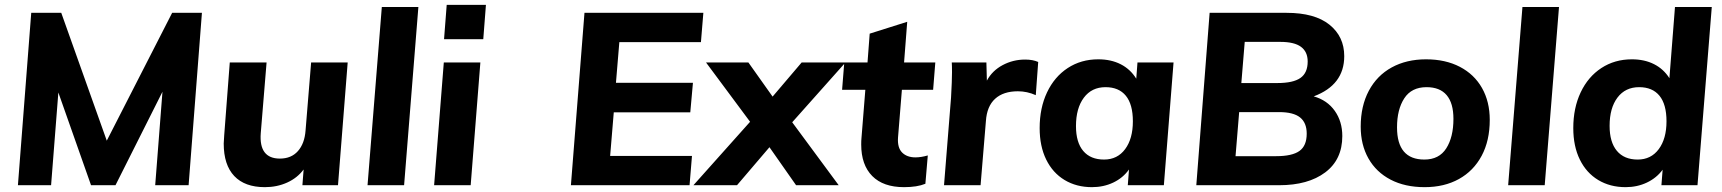

<svg xmlns="http://www.w3.org/2000/svg" viewBox="-20 -765 7112 793"><path d="M691 -712H814L759 0H621L651 -386L457 0H356L221 -383L191 0H54L109 -712H233L421 -184Z M1416 -507 1376 0H1229L1234 -65Q1208 -30 1166 -11Q1124 8 1074 8Q991 8 947.5 -38Q904 -84 904 -172Q904 -182 906 -206L929 -507H1081L1057 -215Q1049 -110 1136 -110Q1183 -110 1210.5 -141Q1238 -172 1242 -226L1265 -507Z M1498 0 1557 -736H1708L1649 0Z M1773 0 1813 -507H1964L1924 0ZM1825 -745H1987L1976 -603H1814Z M2875 -591H2538L2524 -423H2842L2831 -301H2515L2500 -121H2838L2828 0H2338L2394 -712H2885Z M3472 -507 3252 -260 3444 0H3268L3158 -157L3024 0H2844L3078 -262L2896 -507H3071L3171 -366L3291 -507Z M3689 -197Q3686 -155 3706 -135Q3726 -115 3761 -115Q3784 -115 3812 -123L3802 -6Q3768 8 3714 8Q3628 8 3582.5 -38Q3537 -84 3537 -168Q3537 -185 3538 -194L3554 -394H3458L3467 -507H3563L3572 -626L3727 -675L3714 -507H3843L3834 -394H3705Z M4268 -509 4258 -372Q4222 -388 4184 -388Q4124 -388 4090 -357Q4056 -326 4052 -265L4030 0H3879L3908 -362Q3912 -432 3912 -467Q3912 -494 3911 -507H4054L4056 -432Q4078 -473 4121 -496Q4164 -519 4214 -519Q4246 -519 4268 -509Z M4827 -507 4787 0H4638L4643 -65Q4618 -30 4578 -11Q4538 8 4490 8Q4426 8 4377 -21.5Q4328 -51 4301 -106Q4274 -161 4274 -236Q4274 -319 4304.5 -383.5Q4335 -448 4390 -484Q4445 -520 4516 -520Q4569 -520 4609 -499.5Q4649 -479 4673 -440L4678 -507ZM4659 -264Q4659 -334 4630 -369.5Q4601 -405 4546 -405Q4489 -405 4456.5 -361.5Q4424 -318 4424 -244Q4424 -177 4454 -141.5Q4484 -106 4540 -106Q4595 -106 4627 -149Q4659 -192 4659 -264Z M5524 -203Q5524 -106 5453.5 -53Q5383 0 5263 0H4921L4976 -712H5294Q5410 -712 5471 -663Q5532 -614 5532 -533Q5532 -414 5406 -367Q5462 -351 5493 -307Q5524 -263 5524 -203ZM5381 -511Q5381 -551 5353.5 -571.5Q5326 -592 5268 -592H5121L5107 -422H5256Q5321 -422 5351 -443Q5381 -464 5381 -511ZM5377 -213Q5377 -258 5349.5 -280Q5322 -302 5263 -302H5098L5083 -120H5251Q5317 -120 5347 -141.5Q5377 -163 5377 -213Z M5600 -242Q5600 -327 5633.5 -390Q5667 -453 5728 -486.5Q5789 -520 5870 -520Q5950 -520 6009.5 -489Q6069 -458 6101 -401.5Q6133 -345 6133 -270Q6133 -184 6099.5 -121.5Q6066 -59 6005.5 -25.5Q5945 8 5864 8Q5783 8 5723.5 -23Q5664 -54 5632 -110.5Q5600 -167 5600 -242ZM5983 -274Q5983 -339 5955 -372Q5927 -405 5872 -405Q5810 -405 5780 -359Q5750 -313 5750 -239Q5750 -106 5863 -106Q5924 -106 5953.5 -152.5Q5983 -199 5983 -274Z M6209 0 6268 -736H6419L6360 0Z M7050 -736 6991 0H6842L6847 -64Q6822 -30 6782 -11Q6742 8 6694 8Q6630 8 6581 -21.5Q6532 -51 6505 -106Q6478 -161 6478 -236Q6478 -319 6508.5 -383.5Q6539 -448 6594 -484Q6649 -520 6720 -520Q6772 -520 6811.5 -500Q6851 -480 6875 -442L6898 -736ZM6863 -264Q6863 -334 6834 -369.5Q6805 -405 6750 -405Q6693 -405 6660.5 -362Q6628 -319 6628 -245Q6628 -178 6658 -142Q6688 -106 6744 -106Q6799 -106 6831 -149Q6863 -192 6863 -264Z"/></svg>

Font: Muli ExtraBold
Style: Italic
Weight: 800
Italic angle: -4.541°
Designer: Vernon Adams
Foundry: Vernon Adams
Version: Version 2.000